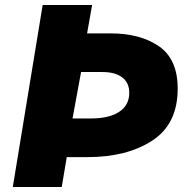

<svg xmlns="http://www.w3.org/2000/svg" viewBox="-20 -745 757 765"><path d="M150 -725H347L327 -612H420Q539 -612 613.5 -560.5Q688 -509 688 -392Q688 -251 587 -185Q486 -119 329 -119H246L226 0H31ZM495 -375Q495 -416 466.5 -437Q438 -458 389 -458H303L269 -273H342Q415 -273 455 -299.5Q495 -326 495 -375Z"/></svg>

Font: Nebula Sans Black
Style: Regular
Weight: 900
Italic angle: -9°
Designer: Paul D. Hunt for Adobe (as Source Sans)
Foundry: Nebula Entertainment & Broadcasting LLC
Version: Version 1.010